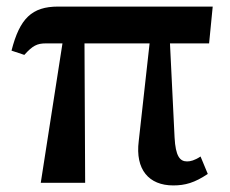

<svg xmlns="http://www.w3.org/2000/svg" viewBox="-20 -556 699 584"><path d="M104 0H239L237 -424H435L402 -127C391 -40 433 8 507 8C543 8 572 0 612 -27L590 -80C572 -68 559 -65 549 -65C527 -65 514 -81 511 -138L497 -424H616L627 -536H157C77 -536 40 -500 15 -402L54 -389C79 -417 93 -424 119 -424H170Z"/></svg>

Font: Noto Serif SemiBold
Style: Regular
Weight: 600
Designer: Monotype Design Team
Foundry: Monotype Imaging Inc.
Version: Version 2.013